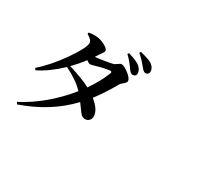

<svg xmlns="http://www.w3.org/2000/svg" viewBox="-145 -1156 1791 1562"><g transform="rotate(30 750.0 -375.0)"><path d="M128.9 62.5 118.2 44.9Q335 -67.4 507.8 -280.3Q442.4 -349.6 329.1 -404.3Q222.7 -302.7 120.1 -252.9L108.4 -268.6Q209 -356.4 301.8 -490.2Q390.6 -618.2 390.6 -665Q390.6 -692.4 338.9 -721.7L340.8 -734.4Q372.1 -742.2 404.3 -740.2Q449.2 -738.3 492.2 -715.8Q534.2 -693.4 534.2 -674.8Q534.2 -662.1 521.5 -645.5Q512.7 -634.8 507.8 -626Q498 -609.4 483.4 -588.9Q512.7 -590.8 571.3 -600.6Q627.9 -610.4 645.5 -615.2Q655.3 -618.2 671.9 -630.9Q692.4 -646.5 704.1 -646.5Q726.6 -646.5 770.5 -613.3Q816.4 -578.1 816.4 -551.8Q816.4 -538.1 792 -518.6Q772.5 -503.9 767.6 -494.1Q702.1 -377.9 635.7 -292Q715.8 -228.5 718.8 -168Q719.7 -142.6 705.1 -126.5Q690.4 -110.4 668 -110.4Q646.5 -109.4 630.9 -124Q619.1 -133.8 593.8 -170.9Q576.2 -196.3 564.5 -210.9Q392.6 -28.3 128.9 62.5ZM555.7 -343.8Q625 -443.4 661.1 -537.1Q667 -554.7 649.4 -554.7Q631.8 -553.7 590.8 -544.9Q549.8 -536.1 530.3 -529.3Q526.4 -528.3 519.5 -526.4Q493.2 -517.6 479.5 -517.6Q466.8 -517.6 444.3 -535.2Q402.3 -478.5 347.7 -423.8Q478.5 -384.8 555.7 -343.8ZM822.3 -615.2Q803.7 -615.2 780.3 -648.4Q777.3 -652.3 772.5 -660.2Q737.3 -709 701.2 -742.2L710 -753.9Q794.9 -730.5 825.2 -703.1Q852.5 -675.8 853.5 -648.4Q855.5 -634.8 846.7 -625.5Q837.9 -616.2 822.3 -615.2ZM907.2 -679.7Q895.5 -679.7 883.8 -689.5Q877 -695.3 860.4 -715.8Q859.4 -716.8 857.4 -718.8Q825.2 -760.7 780.3 -798.8L789.1 -811.5Q873 -791 902.3 -771.5Q935.5 -746.1 936.5 -713.9Q937.5 -699.2 929.2 -689.9Q920.9 -680.7 907.2 -679.7Z"/></g></svg>

Font: Bpmf GenRyu Min B
Style: B
Weight: 700
Foundry: But Ko
Version: Version 1.320